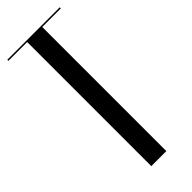

<svg xmlns="http://www.w3.org/2000/svg" viewBox="-235 -729 758 758"><g transform="rotate(-45 144.5 -349.5)"><path d="M291 -693H187V0H103V-693H-2V-699H291Z"/></g></svg>

Font: Moniqa SemBd Narrow Display
Style: Regular
Weight: 600
Width: 4
Designer: Rajesh Rajput
Foundry: Rajesh Rajput
Version: Version 1.000